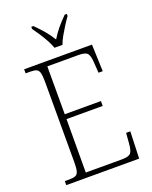

<svg xmlns="http://www.w3.org/2000/svg" viewBox="-168 -1022 881 1112"><g transform="rotate(-20 272.0 -465.5)"><path d="M43 0V-25H72Q96 -25 109 -30.5Q122 -36 127 -54Q132 -72 132 -108V-605Q132 -642 127 -660Q122 -678 109 -683.5Q96 -689 72 -689H43V-714H461L467 -548H441L437 -606Q435 -652 423 -668Q411 -684 368 -684H175V-389H398V-359H175L174 -30H397Q440 -30 452 -45.5Q464 -61 467 -102L472 -166H498L492 0ZM251 -771Q243 -794 228.5 -820.5Q214 -847 197 -873Q180 -899 166 -918V-931H179Q211 -899 233 -873Q255 -847 276 -813Q297 -847 318.5 -873Q340 -899 372 -931H385V-918Q371 -899 354.5 -873Q338 -847 323 -820.5Q308 -794 300 -771Z"/></g></svg>

Font: Noto Serif Khmer SemiCondensed ExtraLight
Style: Regular
Weight: 200
Width: 4
Designer: Danh Hong and the Monotype Design Team
Foundry: Monotype Imaging Inc.
Version: Version 2.004; ttfautohint (v1.8.4.7-5d5b)